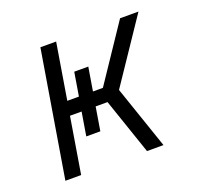

<svg xmlns="http://www.w3.org/2000/svg" viewBox="-96 -633 793 745"><g transform="rotate(-20 300.0 -260.0)"><path d="M459 0H391L312 -231H263L247 -134H189L205 -231H157L119 0H54L140 -520H205L167 -289H215L231 -386H289L273 -289H314L469 -520H545L370 -260Z"/></g></svg>

Font: Iosevka Aile Light Oblique
Style: Regular
Weight: 300
Italic angle: -9°
Designer: Belleve Invis
Foundry: Belleve Invis
Version: Version 31.1.0; ttfautohint (v1.8.4)